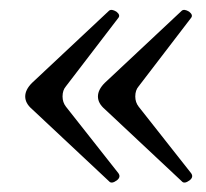

<svg xmlns="http://www.w3.org/2000/svg" viewBox="-20 -411 425 396"><path d="M205 -37 46 -186Q32 -198 32 -212Q32 -226 46 -240L205 -389Q210 -393 220 -387Q229 -380 224 -374L116 -233Q109 -225 109 -212Q109 -200 116 -191L224 -54Q230 -46 221 -39Q210 -31 205 -37ZM355 -37 196 -186Q182 -198 182 -212Q182 -226 196 -240L355 -389Q360 -393 370 -387Q379 -380 374 -374L266 -233Q259 -225 259 -212Q259 -200 266 -191L374 -54Q380 -46 371 -39Q360 -31 355 -37Z"/></svg>

Font: Junicode SmExp
Style: Regular
Weight: 400
Width: 6
Designer: Peter S. Baker
Version: Version 2.205; ttfautohint (v1.8.4)